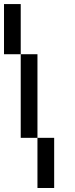

<svg xmlns="http://www.w3.org/2000/svg" viewBox="-20 -937 373 957"><path d="M83.3 -916.7V-666.7H0V-916.7ZM83.3 -250V-666.7H166.7V-250ZM166.7 0V-250H250V0Z"/></svg>

Font: Galmuri11 Condensed
Style: Regular
Weight: 400
Width: 3
Designer: Lee Minseo (quiple)
Version: Version 2.399;hotconv 1.1.1;makeotfexe 2.6.0 DEVELOPMENT